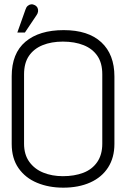

<svg xmlns="http://www.w3.org/2000/svg" viewBox="-20 -855 584 886"><path d="M34 -503V-191Q34 -124 65.5 -79Q97 -34 151 -11.5Q205 11 272 11Q343 11 396.5 -13Q450 -37 479 -82.5Q508 -128 508 -191V-502Q508 -604 447.5 -660Q387 -716 274 -716Q161 -716 97.5 -662.5Q34 -609 34 -503ZM91 -192V-512Q91 -564 113.5 -597Q136 -630 176.5 -646.5Q217 -663 270 -663Q325 -663 366 -646.5Q407 -630 429.5 -597Q452 -564 452 -512V-192Q452 -141 428.5 -107Q405 -73 364 -57.5Q323 -42 270 -42Q220 -42 179.5 -58.5Q139 -75 115 -108.5Q91 -142 91 -192ZM148 -784Q154 -792 155.5 -801Q157 -810 153.5 -818Q150 -826 141 -831Q132 -836 123.5 -835Q115 -834 108 -828Q101 -822 98 -812L60 -705H95Z"/></svg>

Font: AdventPro_ExpandedRegular
Style: ExpandedRegular
Weight: 400
Width: 7
Designer: VivaRado, Andreas Kalpakidis
Foundry: VivaRado, Andreas Kalpakidis
Version: Version 3.000